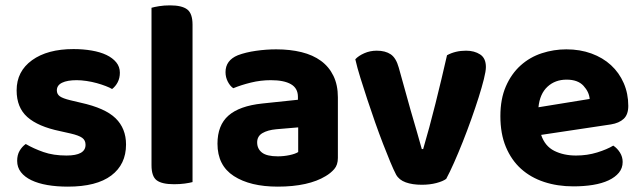

<svg xmlns="http://www.w3.org/2000/svg" viewBox="-20 -680 2395 716"><path d="M450 -141Q450 -67 395 -25.5Q340 16 233 16Q191 16 156.5 10Q122 4 97 -8Q72 -20 58 -38Q44 -56 44 -80Q44 -102 53 -117.5Q62 -133 76 -143Q105 -126 142 -113Q179 -100 228 -100Q299 -100 299 -140Q299 -157 286.5 -166Q274 -175 244 -182L204 -191Q122 -208 82 -243.5Q42 -279 42 -343Q42 -414 99.5 -455.5Q157 -497 254 -497Q290 -497 322 -491.5Q354 -486 377 -475Q400 -464 413.5 -447.5Q427 -431 427 -409Q427 -389 419 -373.5Q411 -358 398 -348Q390 -353 374.5 -359Q359 -365 341 -370Q323 -375 303 -378Q283 -381 266 -381Q231 -381 211.5 -371.5Q192 -362 192 -343Q192 -329 203 -321Q214 -313 243 -306L281 -297Q372 -277 411 -239Q450 -201 450 -141Z M629 7Q584 7 564.5 -7.5Q545 -22 545 -64V-651Q555 -654 573.5 -657Q592 -660 614 -660Q658 -660 678 -645Q698 -630 698 -588V-1Q687 2 669 4.5Q651 7 629 7Z M1016 -97Q1038 -97 1059.5 -101.5Q1081 -106 1092 -113V-205L1010 -198Q978 -195 958.5 -183.5Q939 -172 939 -149Q939 -125 957 -111Q975 -97 1016 -97ZM1010 -496Q1062 -496 1104.5 -485.5Q1147 -475 1177 -453Q1207 -431 1223.5 -397Q1240 -363 1240 -317V-91Q1240 -65 1226.5 -49.5Q1213 -34 1194 -23Q1163 -4 1118 6Q1073 16 1016 16Q913 16 852 -23.5Q791 -63 791 -144Q791 -213 832 -249Q873 -285 958 -294L1091 -308V-319Q1091 -351 1065 -366Q1039 -381 990 -381Q952 -381 915.5 -372Q879 -363 850 -351Q838 -359 829.5 -375.5Q821 -392 821 -411Q821 -455 867 -474Q896 -485 934.5 -490.5Q973 -496 1010 -496Z M1718 -491Q1749 -491 1770.5 -477Q1792 -463 1792 -430Q1792 -415 1784.5 -385Q1777 -355 1765 -317Q1753 -279 1737.5 -235.5Q1722 -192 1705.5 -150.5Q1689 -109 1673 -73Q1657 -37 1644 -13Q1632 -4 1607.5 2.5Q1583 9 1553 9Q1518 9 1493 0Q1468 -9 1457 -29Q1448 -46 1435.5 -76Q1423 -106 1408.5 -143.5Q1394 -181 1379 -223.5Q1364 -266 1350 -308.5Q1336 -351 1324 -389.5Q1312 -428 1305 -459Q1317 -472 1338.5 -481.5Q1360 -491 1385 -491Q1417 -491 1437 -477.5Q1457 -464 1467 -428L1511 -270Q1523 -228 1535 -187.5Q1547 -147 1553 -124H1558Q1581 -202 1604 -294Q1627 -386 1647 -474Q1678 -491 1718 -491Z M1998 -177Q2012 -135 2047 -117.5Q2082 -100 2128 -100Q2170 -100 2207 -111.5Q2244 -123 2267 -137Q2282 -127 2292 -111Q2302 -95 2302 -76Q2302 -53 2288 -36Q2274 -19 2249.5 -7.5Q2225 4 2191.5 9.5Q2158 15 2118 15Q2059 15 2009 -1.5Q1959 -18 1923 -50.5Q1887 -83 1866.5 -132Q1846 -181 1846 -247Q1846 -311 1866.5 -358Q1887 -405 1921.5 -436Q1956 -467 2000.5 -481.5Q2045 -496 2092 -496Q2143 -496 2185.5 -480.5Q2228 -465 2258.5 -437Q2289 -409 2306 -370Q2323 -331 2323 -285Q2323 -253 2306 -237Q2289 -221 2258 -216ZM2093 -383Q2050 -383 2021.5 -356.5Q1993 -330 1988 -280L2179 -311Q2177 -337 2156 -360Q2135 -383 2093 -383Z"/></svg>

Font: Baloo Thambi 2
Style: Bold
Weight: 700
Designer: Aadarsh Rajan and Ek Type
Foundry: Ek Type
Version: Version 1.640;hotconv 1.0.111;makeotfexe 2.5.65597; ttfautoh